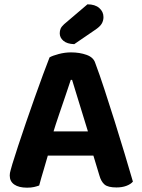

<svg xmlns="http://www.w3.org/2000/svg" viewBox="-20 -857 655 887"><path d="M313 -488H307Q296 -455 282 -413.5Q268 -372 252.5 -327Q237 -282 224 -239L207 -159Q201 -140 195 -118Q189 -96 182.5 -75Q176 -54 170.5 -34.5Q165 -15 161 0Q150 4 137 7Q124 10 105 10Q67 10 46 -4.5Q25 -19 25 -46Q25 -58 29 -70.5Q33 -83 37 -99Q47 -132 63.5 -182Q80 -232 100 -290.5Q120 -349 140.5 -406.5Q161 -464 179 -513Q197 -562 209 -592Q223 -600 251.5 -607.5Q280 -615 308 -615Q348 -615 380 -603.5Q412 -592 420 -566Q440 -513 463 -442.5Q486 -372 510 -296Q534 -220 555.5 -148Q577 -76 594 -18Q584 -6 564 1.5Q544 9 518 9Q479 9 463 -4.5Q447 -18 439 -47L403 -166L388 -244Q374 -290 360 -335Q346 -380 334 -419.5Q322 -459 313 -488ZM145 -138 199 -250H439L458 -138ZM276 -745 384 -837Q419 -837 438.5 -820Q458 -803 458 -778Q458 -761 449.5 -747Q441 -733 418 -718L323 -653Q290 -654 273 -668.5Q256 -683 256 -703Q256 -715 260 -724.5Q264 -734 276 -745Z"/></svg>

Font: BalooTamma2Bold
Style: Bold
Weight: 700
Designer: Divya Kowshik, Shuchita Grover and Ek Type
Foundry: Ek Type
Version: Version 1.700